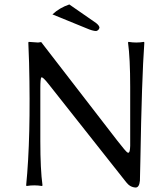

<svg xmlns="http://www.w3.org/2000/svg" viewBox="-20 -837 758 867"><path d="M107.9 -645 109.9 -647.9Q114.7 -647.9 151.9 -645Q151.9 -645 166 -647L508.8 -203.1Q548.8 -151.4 556.2 -147.9Q563.5 -144.5 565.9 -157.2Q567.4 -164.6 567.9 -178.2V-444.8Q567.9 -573.7 558.1 -645L560.1 -647.9Q578.6 -645 595.2 -645Q612.8 -645 629.9 -647.9L631.8 -645Q620.1 -483.9 613.8 -107.4Q612.8 -59.6 611.8 -21Q608.9 9.3 592.8 9.8Q567.4 8.8 549.8 -14.2L201.2 -455.1Q171.9 -492.7 166.5 -487.3Q162.1 -481 162.1 -439V-200.2Q162.1 -71.3 171.9 0L169.9 2.9Q151.4 0 134.8 0Q117.2 0 100.1 2.9L98.1 0Q119.6 -215.3 111.3 -553.7Q109.9 -603.5 107.9 -645ZM293 -816.9 414.1 -732.9Q428.7 -721.2 429.2 -711.9Q426.3 -699.7 414.1 -696.8Q397.9 -697.3 371.1 -709L216.8 -772Q248.5 -801.8 293 -816.9Z"/></svg>

Font: Linux Biolinum Capitals O
Style: Small Caps
Weight: 400
Designer: Philipp H. Poll
Foundry: Philipp H. Poll
Version: Version 1.0.4